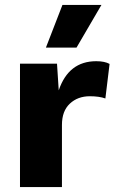

<svg xmlns="http://www.w3.org/2000/svg" viewBox="-20 -758 470 778"><path d="M233 -738H391L290 -565H166ZM61 0V-500H211L218 -392Q258 -510 370 -510Q404 -510 424 -499L407 -359Q382 -368 344 -368Q295 -368 263 -338Q231 -308 231 -252V0Z"/></svg>

Font: Elaine Sans
Style: Bold
Weight: 700
Designer: Wei Huang
Foundry: Wei Huang
Version: Version 2.001;December 24, 2019;FontCreator 12.0.0.2547 64-b